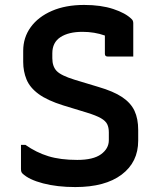

<svg xmlns="http://www.w3.org/2000/svg" viewBox="-20 -739 640 778"><path d="M321 -719Q389 -719 439 -702.5Q489 -686 513 -662Q520 -656 520 -645V-510H416Q405 -510 405 -521V-595Q363 -610 314 -610Q258 -610 225 -588.5Q192 -567 192 -523V-503Q192 -470 209.5 -451.5Q227 -433 282 -416L378 -387Q440 -369 475 -345.5Q510 -322 525 -290Q540 -258 540 -212V-169Q540 -82 473 -31.5Q406 19 285 19Q212 19 154.5 4Q97 -11 71 -36Q68 -39 66.5 -43Q65 -47 65 -55V-152H83Q127 -121 176 -106Q225 -91 293 -91Q358 -91 389.5 -114Q421 -137 421 -171V-203Q421 -222 414.5 -235.5Q408 -249 389 -260Q370 -271 331 -283L236 -312Q172 -332 136.5 -358Q101 -384 87.5 -417Q74 -450 74 -488V-533Q74 -587 104.5 -629Q135 -671 190.5 -695Q246 -719 321 -719Z"/></svg>

Font: Recursive Mn Lnr St SmB
Style: Regular
Weight: 600
Monospace: yes
Version: Version 1.079;hotconv 1.0.112;makeotfexe 2.5.65598; ttfautoh